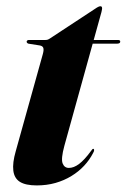

<svg xmlns="http://www.w3.org/2000/svg" viewBox="-20 -568 394 598"><path d="M103.5 -426.5 68.5 -432Q65.5 -433 64.2 -434.8Q63 -436.5 63 -438Q63 -440.5 65 -442Q67 -443.5 70 -443.5H121.5Q125.5 -443.5 128.5 -444.5Q131.5 -445.5 136 -448.5L282 -544.5Q284.5 -546 287.2 -547.2Q290 -548.5 293 -548.5Q295.5 -548.5 296.8 -546.8Q298 -545 298 -542Q298 -540.5 297.5 -537.8Q297 -535 296 -530.5L180.5 -114Q169.5 -73.5 175 -59.2Q180.5 -45 194.5 -45Q210 -45 226.5 -57.5Q243 -70 262.5 -96.5Q266 -101.5 267.5 -103Q269 -104.5 271 -104.5Q273 -104 273.2 -100.8Q273.5 -97.5 270 -91.5Q259 -70 242 -51.8Q225 -33.5 202.5 -19.8Q180 -6 152.8 1.8Q125.5 9.5 94.5 9.5Q60 9.5 42.2 -1.5Q24.5 -12.5 21.5 -36.5Q18.5 -60.5 29 -97L113.5 -400Q117 -413 114.8 -419Q112.5 -425 103.5 -426.5ZM241 -432 247.5 -443.5H347.5Q354.5 -443.5 354.5 -438.5Q354.5 -435 351.8 -433.5Q349 -432 344.5 -432Z"/></svg>

Font: Fraunces 120pt
Style: Bold Italic
Weight: 700
Italic angle: -16°
Version: Version 1.000;[b76b70a41]